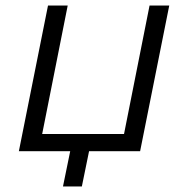

<svg xmlns="http://www.w3.org/2000/svg" viewBox="-20 -545 679 692"><path d="M590 -525 485 0H301L275 127H207L233 0H48L153 -525H224L132 -62H427L519 -525Z"/></svg>

Font: MOST Montserrat
Style: Italic
Weight: 400
Italic angle: -11.3°
Designer: Julieta Ulanovsky
Foundry: Julieta Ulanovsky
Version: Version 8.000;March 11, 2024;FontCreator 15.0.0.2926 64-bit